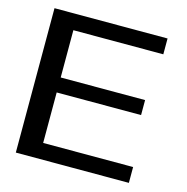

<svg xmlns="http://www.w3.org/2000/svg" viewBox="-101 -771 844 867"><g transform="rotate(15 321.0 -337.5)"><path d="M48.5 0H577V-74H156.5V-310H551V-380H156.5V-601H577V-675H48.5Z"/></g></svg>

Font: Anybody SemiExpanded
Style: Regular
Weight: 400
Width: 6
Designer: Tyler Finck
Foundry: Etcetera Type Company
Version: Version 1.113;gftools[0.9.25]